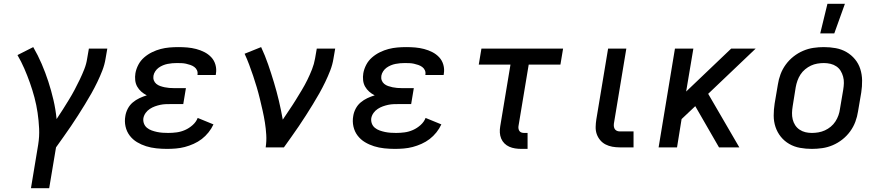

<svg xmlns="http://www.w3.org/2000/svg" viewBox="-20 -776 4640 1011"><path d="M143 215 181 -14Q188 -57 186 -99Q184 -141 178 -182Q172 -223 161.5 -262.5Q151 -302 137.5 -340Q124 -378 108 -415Q92 -452 72 -486L155 -528Q180 -485 199.5 -439.5Q219 -394 234.5 -346.5Q250 -299 261.5 -249.5Q273 -200 278 -149Q295 -174 311 -199.5Q327 -225 343 -251Q359 -277 373 -303.5Q387 -330 400 -357Q413 -384 424 -412Q435 -440 439 -468L448 -520H545L536 -468Q531 -436 519 -405Q507 -374 492.5 -344Q478 -314 461.5 -284.5Q445 -255 427 -226Q409 -197 391 -168.5Q373 -140 353.5 -111.5Q334 -83 314.5 -55.5Q295 -28 275 0L239 215Z M859 8Q831 8 803 5Q775 2 749.5 -6Q724 -14 701.5 -27.5Q679 -41 663 -62Q647 -83 641 -110Q635 -137 640 -165Q643 -185 653 -204Q663 -223 679 -236.5Q695 -250 714 -259Q733 -268 753 -274Q737 -282 724 -293.5Q711 -305 702.5 -320Q694 -335 692 -353.5Q690 -372 693 -390Q697 -413 708.5 -435Q720 -457 739 -473.5Q758 -490 780.5 -501Q803 -512 826 -518Q849 -524 872.5 -526Q896 -528 919 -528Q943 -528 966.5 -526Q990 -524 1013 -518Q1036 -512 1056.5 -501.5Q1077 -491 1092.5 -474.5Q1108 -458 1114.5 -435Q1121 -412 1117 -388L1116 -381H1020V-384Q1022 -396 1017 -406.5Q1012 -417 1003 -423.5Q994 -430 982.5 -434Q971 -438 959.5 -440.5Q948 -443 936 -443.5Q924 -444 911 -444Q899 -444 887 -443Q875 -442 862.5 -439.5Q850 -437 838 -432Q826 -427 815.5 -419.5Q805 -412 797.5 -400.5Q790 -389 788 -377Q786 -364 790 -353Q794 -342 803 -334.5Q812 -327 823.5 -323Q835 -319 847 -316.5Q859 -314 871 -313Q883 -312 895 -312H959L945 -228H881Q867 -228 852.5 -227.5Q838 -227 824 -224Q810 -221 796 -216Q782 -211 769 -202.5Q756 -194 747 -181.5Q738 -169 735 -154Q733 -139 738 -125.5Q743 -112 754 -103Q765 -94 779 -89Q793 -84 807.5 -81Q822 -78 836.5 -77Q851 -76 866 -76Q888 -76 910.5 -79Q933 -82 954.5 -91.5Q976 -101 994.5 -117.5Q1013 -134 1021 -155L1104 -121Q1094 -99 1078 -79Q1062 -59 1042.5 -44Q1023 -29 999.5 -18.5Q976 -8 953 -2Q930 4 906 6Q882 8 859 8Z M1379 0Q1384 -33 1382 -66Q1380 -99 1375 -130.5Q1370 -162 1363 -193Q1356 -224 1348.5 -255Q1341 -286 1332 -316.5Q1323 -347 1313 -376.5Q1303 -406 1292 -435.5Q1281 -465 1268 -493L1355 -528Q1376 -483 1392 -436.5Q1408 -390 1422.5 -342Q1437 -294 1448.5 -245.5Q1460 -197 1469 -146Q1486 -172 1503.5 -197.5Q1521 -223 1537 -249Q1553 -275 1569 -301.5Q1585 -328 1598.5 -355.5Q1612 -383 1623 -411Q1634 -439 1639 -468L1648 -520H1745L1736 -468Q1731 -436 1719 -405Q1707 -374 1692.5 -344Q1678 -314 1661.5 -284.5Q1645 -255 1627 -226Q1609 -197 1591 -168.5Q1573 -140 1553.5 -111.5Q1534 -83 1514.5 -55.5Q1495 -28 1475 0Z M2059 8Q2031 8 2003 5Q1975 2 1949.5 -6Q1924 -14 1901.5 -27.5Q1879 -41 1863 -62Q1847 -83 1841 -110Q1835 -137 1840 -165Q1843 -185 1853 -204Q1863 -223 1879 -236.5Q1895 -250 1914 -259Q1933 -268 1953 -274Q1937 -282 1924 -293.5Q1911 -305 1902.5 -320Q1894 -335 1892 -353.5Q1890 -372 1893 -390Q1897 -413 1908.5 -435Q1920 -457 1939 -473.5Q1958 -490 1980.5 -501Q2003 -512 2026 -518Q2049 -524 2072.5 -526Q2096 -528 2119 -528Q2143 -528 2166.5 -526Q2190 -524 2213 -518Q2236 -512 2256.5 -501.5Q2277 -491 2292.5 -474.5Q2308 -458 2314.5 -435Q2321 -412 2317 -388L2316 -381H2220V-384Q2222 -396 2217 -406.5Q2212 -417 2203 -423.5Q2194 -430 2182.5 -434Q2171 -438 2159.5 -440.5Q2148 -443 2136 -443.5Q2124 -444 2111 -444Q2099 -444 2087 -443Q2075 -442 2062.5 -439.5Q2050 -437 2038 -432Q2026 -427 2015.5 -419.5Q2005 -412 1997.5 -400.5Q1990 -389 1988 -377Q1986 -364 1990 -353Q1994 -342 2003 -334.5Q2012 -327 2023.5 -323Q2035 -319 2047 -316.5Q2059 -314 2071 -313Q2083 -312 2095 -312H2159L2145 -228H2081Q2067 -228 2052.5 -227.5Q2038 -227 2024 -224Q2010 -221 1996 -216Q1982 -211 1969 -202.5Q1956 -194 1947 -181.5Q1938 -169 1935 -154Q1933 -139 1938 -125.5Q1943 -112 1954 -103Q1965 -94 1979 -89Q1993 -84 2007.5 -81Q2022 -78 2036.5 -77Q2051 -76 2066 -76Q2088 -76 2110.5 -79Q2133 -82 2154.5 -91.5Q2176 -101 2194.5 -117.5Q2213 -134 2221 -155L2304 -121Q2294 -99 2278 -79Q2262 -59 2242.5 -44Q2223 -29 2199.5 -18.5Q2176 -8 2153 -2Q2130 4 2106 6Q2082 8 2059 8Z M2758 8H2726Q2709 8 2692.5 5.5Q2676 3 2661.5 -3.5Q2647 -10 2636 -21Q2625 -32 2619 -46.5Q2613 -61 2612 -77.5Q2611 -94 2614 -111L2668 -436H2501L2515 -520H2945L2931 -436H2764L2710 -111Q2709 -104 2710.5 -97Q2712 -90 2716 -85Q2720 -80 2726.5 -78Q2733 -76 2740 -76H2758Z M3316 0H3243Q3223 0 3204 -3.5Q3185 -7 3168.5 -15.5Q3152 -24 3140 -38.5Q3128 -53 3122 -70.5Q3116 -88 3116.5 -108Q3117 -128 3120 -147L3182 -520H3278L3214 -134Q3212 -125 3212 -116Q3212 -107 3215.5 -99.5Q3219 -92 3226.5 -88Q3234 -84 3243 -84H3316Z M3766 0 3641 -217 3569 -149 3545 0H3448L3534 -520H3631L3593 -294L3830 -520H3959L3709 -282L3873 0Z M4255 8Q4223 8 4192.5 2.5Q4162 -3 4136 -18Q4110 -33 4091.5 -56Q4073 -79 4063.5 -107.5Q4054 -136 4054 -167.5Q4054 -199 4059 -231L4076 -331Q4080 -358 4090 -385Q4100 -412 4117.5 -436Q4135 -460 4158.5 -478.5Q4182 -497 4209 -508.5Q4236 -520 4263.5 -524Q4291 -528 4318 -528Q4350 -528 4380.5 -522.5Q4411 -517 4437 -502Q4463 -487 4482 -464Q4501 -441 4510 -412.5Q4519 -384 4519.5 -352.5Q4520 -321 4515 -289L4498 -189Q4494 -162 4484 -135Q4474 -108 4456.5 -84Q4439 -60 4415.5 -41.5Q4392 -23 4365 -11.5Q4338 0 4310 4Q4282 8 4255 8ZM4255 -76Q4272 -76 4289.5 -79Q4307 -82 4323.5 -89.5Q4340 -97 4354.5 -109Q4369 -121 4379 -136.5Q4389 -152 4395 -169Q4401 -186 4403 -203L4420 -303Q4423 -321 4423.5 -338.5Q4424 -356 4419.5 -372.5Q4415 -389 4406.5 -403Q4398 -417 4384 -426.5Q4370 -436 4353 -440Q4336 -444 4318 -444Q4301 -444 4283.5 -441Q4266 -438 4250 -430.5Q4234 -423 4219.5 -411Q4205 -399 4195 -383.5Q4185 -368 4179 -351Q4173 -334 4170 -317L4154 -217Q4151 -199 4150.5 -181.5Q4150 -164 4154 -147.5Q4158 -131 4167 -117Q4176 -103 4190 -93.5Q4204 -84 4220.5 -80Q4237 -76 4255 -76ZM4299 -600 4337 -756H4429L4373 -600Z"/></svg>

Font: Iosevka Aile Medium
Style: Italic
Weight: 500
Italic angle: -9°
Designer: Belleve Invis
Foundry: Belleve Invis
Version: Version 31.1.0; ttfautohint (v1.8.4)